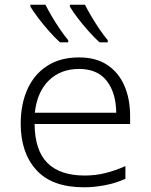

<svg xmlns="http://www.w3.org/2000/svg" viewBox="-20 -786 640 816"><path d="M337 10Q201 10 134.5 -63.5Q68 -137 68 -260Q68 -343 96.5 -406.5Q125 -470 180.5 -506Q236 -542 316 -542Q388 -542 436 -510Q484 -478 508.5 -422Q533 -366 533 -292V-259H127Q128 -147 181.5 -93.5Q235 -40 340 -40Q386 -40 428 -50.5Q470 -61 513 -80V-26Q470 -7 424.5 1.5Q379 10 337 10ZM474 -307Q473 -392 433.5 -442.5Q394 -493 316 -493Q238 -493 188 -444.5Q138 -396 128 -307ZM403 -606Q381 -626 356.5 -653.5Q332 -681 310.5 -709Q289 -737 277 -758V-766H341Q352 -744 368.5 -716Q385 -688 403.5 -661Q422 -634 438 -615V-606ZM235 -606Q213 -626 188.5 -653.5Q164 -681 143 -709Q122 -737 109 -758V-766H173Q184 -744 200.5 -716Q217 -688 235.5 -661Q254 -634 270 -615V-606Z"/></svg>

Font: Noto Sans Mono Light
Style: Regular
Weight: 300
Designer: Monotype Design Team
Foundry: Monotype Imaging Inc.
Version: Version 2.014; ttfautohint (v1.8.4.7-5d5b)